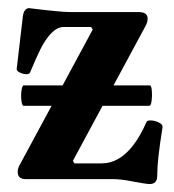

<svg xmlns="http://www.w3.org/2000/svg" viewBox="-20 -445 433 477"><path d="M304.7 4.9Q292 2.4 280.8 1.2Q269.5 0 259.8 0H43.9Q34.2 0 29.1 -4.4Q23.9 -8.8 23.9 -18.1Q23.9 -25.4 27.8 -33.2L210.4 -371.6L206.5 -377.9H137.7Q128.4 -377.9 119.4 -372.3Q110.4 -366.7 101.6 -356Q90.3 -342.3 81.1 -324Q71.8 -305.7 54.7 -265.1Q52.7 -260.3 44.4 -260.7Q36.1 -261.2 28.6 -265.1Q21 -269 21.5 -273.9L36.6 -402.8Q36.6 -404.8 37.1 -405.3Q38.1 -414.6 42 -419.4Q45.9 -424.3 51.8 -424.8Q130.9 -415 154.8 -415H324.7Q346.7 -415 346.7 -398.9Q346.7 -390.6 342.8 -382.8L161.1 -45.4L165 -39.1H232.9Q254.4 -39.1 273.9 -50.3Q293.5 -61.5 311 -84.2Q328.6 -106.9 343.8 -141.6Q345.7 -146.5 356.2 -145.8Q366.7 -145 375.7 -140.1Q384.8 -135.3 383.8 -128.9Q377 -86.4 373.8 -57.9Q370.6 -29.3 370.6 -7.8Q370.6 12.2 351.6 12.2Q346.7 12.2 335 10.3Q323.2 8.3 304.7 4.9ZM39.1 -232.9H352.1Q356 -232.9 357.2 -220.2Q358.4 -207.5 356.7 -194.8Q355 -182.1 351 -182.1H39.1Q34.7 -182.1 33.2 -194.8Q31.7 -207.5 33.4 -220.2Q35.2 -232.9 39.1 -232.9Z"/></svg>

Font: Junicode Two Beta VF
Style: Regular
Weight: 400
Designer: Peter S. Baker
Foundry: Briery Creek Software
Version: Version 1.031 beta; ttfautohint (v1.8.1.43-b0c9)